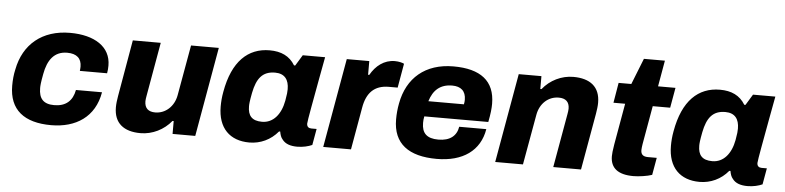

<svg xmlns="http://www.w3.org/2000/svg" viewBox="-43 -899 4618 1130"><g transform="rotate(5 2265.5 -334.0)"><path d="M280 12C426 12 537 -59 562 -207H408C396 -142 356 -107 288 -107C224 -107 197 -138 197 -200C197 -214 198 -231 208 -284C223 -367 261 -421 338 -421C395 -421 423 -394 423 -346C423 -338 422 -330 421 -321H582C585 -337 586 -352 586 -367C586 -478 489 -539 345 -539C180 -539 71 -447 42 -296C35 -266 32 -233 32 -200C32 -57 121 12 280 12Z M808 13C879 13 946 -21 990 -75H997V1H1131L1224 -527H1060L1007 -229C995 -161 944 -116 884 -116C844 -116 821 -135 821 -177C821 -186 823 -197 825 -209L881 -527H716L658 -193C654 -169 651 -147 651 -126C651 -33 709 13 808 13Z M1451 12C1516 12 1577 -16 1620 -68H1627C1630 -50 1635 -34 1645 -23C1663 2 1694 12 1734 12C1768 12 1800 4 1822 -6L1839 -102H1808C1792 -102 1781 -110 1781 -129C1781 -144 1806 -277 1828 -398L1852 -527H1720L1681 -463H1674C1642 -516 1592 -539 1524 -539C1396 -539 1305 -454 1273 -272C1267 -240 1265 -211 1265 -185C1265 -57 1336 12 1451 12ZM1515 -116C1455 -116 1431 -145 1431 -200C1431 -213 1432 -229 1442 -281C1459 -366 1492 -411 1567 -411C1624 -411 1649 -376 1649 -320C1649 -306 1648 -291 1641 -252C1626 -170 1581 -116 1515 -116Z M1887 0H2051L2095 -250C2110 -339 2156 -386 2241 -386H2293L2318 -529C2309 -534 2288 -540 2263 -540C2200 -540 2151 -501 2120 -446H2113V-527H1980Z M2558 12C2712 12 2813 -59 2834 -188H2674C2665 -133 2626 -102 2558 -102C2489 -102 2460 -132 2460 -192C2460 -204 2461 -219 2464 -231H2842C2852 -281 2855 -313 2855 -339C2855 -475 2769 -539 2610 -539C2443 -539 2337 -446 2309 -294C2303 -263 2300 -231 2300 -199C2300 -55 2393 12 2558 12ZM2480 -322C2500 -388 2541 -426 2612 -426C2663 -426 2693 -401 2693 -349C2693 -341 2692 -331 2690 -322Z M2903 0H3067L3120 -297C3132 -366 3182 -410 3243 -410C3283 -410 3306 -391 3306 -350C3306 -340 3304 -329 3302 -317L3246 0H3410L3469 -334C3473 -358 3476 -380 3476 -400C3476 -494 3417 -539 3318 -539C3248 -539 3181 -506 3137 -451H3130V-527H2996Z M3720 12C3751 12 3802 5 3830 -5L3848 -107H3796C3765 -107 3754 -121 3754 -145C3754 -153 3756 -169 3758 -181L3798 -408H3901L3922 -527H3819L3846 -681H3722L3661 -527H3586L3566 -408H3635L3592 -164C3586 -128 3584 -107 3584 -94C3584 -24 3629 12 3720 12Z M4111 12C4176 12 4237 -16 4280 -68H4287C4290 -50 4295 -34 4305 -23C4323 2 4354 12 4394 12C4428 12 4460 4 4482 -6L4499 -102H4468C4452 -102 4441 -110 4441 -129C4441 -144 4466 -277 4488 -398L4512 -527H4380L4341 -463H4334C4302 -516 4252 -539 4184 -539C4056 -539 3965 -454 3933 -272C3927 -240 3925 -211 3925 -185C3925 -57 3996 12 4111 12ZM4175 -116C4115 -116 4091 -145 4091 -200C4091 -213 4092 -229 4102 -281C4119 -366 4152 -411 4227 -411C4284 -411 4309 -376 4309 -320C4309 -306 4308 -291 4301 -252C4286 -170 4241 -116 4175 -116Z"/></g></svg>

Font: Archivo ExtraBold
Style: Italic
Weight: 800
Italic angle: -10°
Designer: Hector Gatti
Foundry: Omnibus-Type
Version: Version 2.001